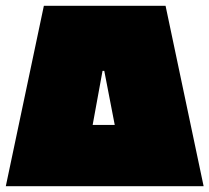

<svg xmlns="http://www.w3.org/2000/svg" viewBox="-28 -641 721 661"><path d="M-8 0 123 -621H542L673 0ZM325 -397 291 -211H367L331 -397Z"/></svg>

Font: Passion One Black
Style: Regular
Weight: 900
Designer: Alejandro Lo Celso
Foundry: Fontstage
Version: Version 1.002